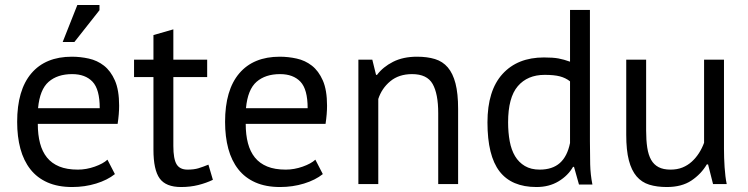

<svg xmlns="http://www.w3.org/2000/svg" viewBox="-20 -740 3008 772"><path d="M49 0ZM442 -40Q412 -16 366.5 -2Q321 12 270 12Q213 12 171 -6.5Q129 -25 102 -59.5Q75 -94 62 -142Q49 -190 49 -250Q49 -378 106 -445Q163 -512 269 -512Q303 -512 337 -504.5Q371 -497 398 -476Q425 -455 442 -416.5Q459 -378 459 -315Q459 -282 453 -242H132Q132 -198 141 -164Q150 -130 169 -106.5Q188 -83 218.5 -70.5Q249 -58 293 -58Q327 -58 361 -70Q395 -82 412 -98ZM270 -442Q211 -442 175.5 -411Q140 -380 133 -305H381Q381 -381 352 -411.5Q323 -442 270 -442ZM291 -720H380V-699L279 -571H232Z M519 -500H597V-599L677 -622V-500H813V-430H677V-153Q677 -101 690 -79.5Q703 -58 734 -58Q760 -58 778 -63.5Q796 -69 818 -78L836 -17Q809 -4 777 4Q745 12 708 12Q647 12 622 -22.5Q597 -57 597 -138V-430H519Z M1278 -40Q1248 -16 1202.5 -2Q1157 12 1106 12Q1049 12 1007 -6.5Q965 -25 938 -59.5Q911 -94 898 -142Q885 -190 885 -250Q885 -378 942 -445Q999 -512 1105 -512Q1139 -512 1173 -504.5Q1207 -497 1234 -476Q1261 -455 1278 -416.5Q1295 -378 1295 -315Q1295 -282 1289 -242H968Q968 -198 977 -164Q986 -130 1005 -106.5Q1024 -83 1054.5 -70.5Q1085 -58 1129 -58Q1163 -58 1197 -70Q1231 -82 1248 -98ZM1106 -442Q1047 -442 1011.5 -411Q976 -380 969 -305H1217Q1217 -381 1188 -411.5Q1159 -442 1106 -442Z M1742 0V-285Q1742 -363 1719.5 -402.5Q1697 -442 1637 -442Q1584 -442 1549.5 -413.5Q1515 -385 1501 -342V0H1421V-500H1477L1492 -439H1496Q1520 -471 1560.5 -491.5Q1601 -512 1657 -512Q1698 -512 1729 -502.5Q1760 -493 1780.5 -469Q1801 -445 1811.5 -404.5Q1822 -364 1822 -302V0Z M2352 -172Q2352 -121 2353 -79.5Q2354 -38 2362 2H2308L2288 -69H2284Q2264 -34 2226 -11Q2188 12 2137 12Q2037 12 1988.5 -51Q1940 -114 1940 -248Q1940 -376 2000.5 -442.5Q2061 -509 2167 -509Q2204 -509 2225.5 -505Q2247 -501 2272 -492V-700H2352ZM2150 -58Q2201 -58 2231 -84.5Q2261 -111 2272 -165V-413Q2254 -427 2231 -433Q2208 -439 2170 -439Q2101 -439 2062 -393.5Q2023 -348 2023 -248Q2023 -207 2029.5 -172Q2036 -137 2051 -112Q2066 -87 2090.5 -72.5Q2115 -58 2150 -58Z M2578 -500V-215Q2578 -176 2582.5 -146.5Q2587 -117 2598 -97.5Q2609 -78 2628 -68Q2647 -58 2676 -58Q2703 -58 2724 -66.5Q2745 -75 2761.5 -90Q2778 -105 2790.5 -124.5Q2803 -144 2811 -166V-500H2891V-142Q2891 -106 2893.5 -67.5Q2896 -29 2902 0H2847L2827 -79H2822Q2799 -40 2760 -14Q2721 12 2661 12Q2621 12 2590.5 2.5Q2560 -7 2539.5 -31Q2519 -55 2508.5 -95.5Q2498 -136 2498 -198V-500Z"/></svg>

Font: PT Sans
Style: Regular
Weight: 400
Version: Version 2.003W OFL; ttfautohint (v1.6)